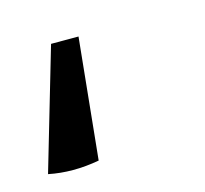

<svg xmlns="http://www.w3.org/2000/svg" viewBox="-61 -77 325 304"><g transform="rotate(-15 102.0 75.0)"><path d="M89 -26 69 172Q25 180 -14 172L44 -26Z"/></g></svg>

Font: Piazzolla SC
Style: Italic
Weight: 400
Italic angle: -11.3°
Designer: Juan Pablo del Peral
Foundry: Huerta Tipografica
Version: Version 1.330